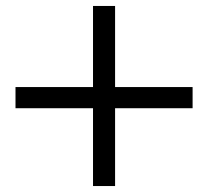

<svg xmlns="http://www.w3.org/2000/svg" viewBox="-20 -624 698 644"><path d="M32 -332H292V-604H366V-332H626V-261H366V0H292V-261H32Z"/></svg>

Font: Brawler
Style: Regular
Weight: 400
Designer: Oleg Frolov, Haley Fiege
Foundry: Oleg Frolov, Haley Fiege
Version: Version 1.101; ttfautohint (v1.8.3)